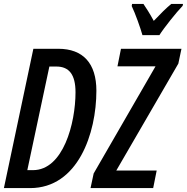

<svg xmlns="http://www.w3.org/2000/svg" viewBox="-21 -964 958 984"><path d="M709 -784H796C819 -821 883 -901 915 -934L917 -944H857C831 -923 801 -893 767 -857C746 -896 727 -925 714 -944H656L654 -933C672 -896 699 -820 709 -784ZM-1 0H133C379 0 473 -281 473 -499C473 -639 405 -714 278 -714H150ZM443 0H764L782 -90H575L893 -638L909 -714H599L581 -624H776L459 -75ZM119 -92 232 -623H268C333 -623 366 -582 366 -491C366 -332 303 -92 148 -92Z"/></svg>

Font: Noto Sans UI Condensed Medium
Style: Italic
Weight: 500
Width: 3
Italic angle: -12°
Designer: Monotype Design Team
Foundry: Monotype Imaging Inc.
Version: Version 1.901